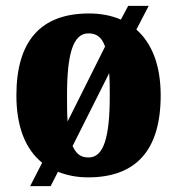

<svg xmlns="http://www.w3.org/2000/svg" viewBox="-20 -596 605 656"><path d="M124 -40 83 40H153L178 -9C209 3 242 10 281 10C444 10 529 -82 529 -270C529 -375 498 -449 446 -495L488 -576H418L393 -529C361 -543 324 -550 284 -550C121 -550 36 -458 36 -270C36 -163 67 -86 124 -40ZM339 -437 211 -181C209 -207 209 -237 209 -270C209 -410 229 -482 282 -482C311 -482 328 -468 339 -437ZM283 -58C255 -58 241 -70 228 -97L353 -346C355 -321 355 -295 355 -268C355 -129 335 -58 283 -58Z"/></svg>

Font: Noto Serif Myanmar Condensed Black
Style: Regular
Weight: 900
Width: 3
Designer: Ben Mitchell and the Monotype Design Team
Foundry: Monotype Imaging Inc.
Version: Version 2.106